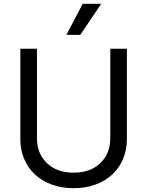

<svg xmlns="http://www.w3.org/2000/svg" viewBox="-20 -986 781 1019"><path d="M332.4 -801.1 419 -965.9H517L406.2 -801.1ZM565.3 -727.3H653.4V-245.7Q653.4 -190.3 633.2 -142.6Q612.9 -94.8 576.5 -60.5Q540.1 -26.3 487 -6.7Q433.9 12.8 370.7 12.8Q307.5 12.8 254.4 -6.7Q201.3 -26.3 165 -60.5Q128.6 -94.8 108.3 -142.6Q88.1 -190.3 88.1 -245.7V-727.3H176.1V-252.8Q176.1 -171.5 228.7 -120.6Q281.2 -69.6 370.7 -69.6Q460.2 -69.6 512.8 -120.6Q565.3 -171.5 565.3 -252.8Z"/></svg>

Font: TID UI
Style: Regular
Weight: 400
Designer: The TID Project Authors
Foundry: Bakken & Bæck
Version: Version 1.001;hotconv 1.0.109;makeotfexe 2.5.65596